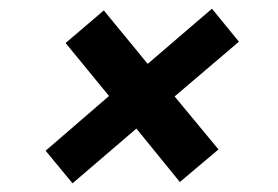

<svg xmlns="http://www.w3.org/2000/svg" viewBox="-20 -511 640 442"><path d="M147 -89 85 -164 231 -290 131 -412 219 -487 320 -364 468 -491 530 -415 382 -289 483 -167 394 -92 294 -215Z"/></svg>

Font: Rethink Sans
Style: Bold Italic
Weight: 700
Italic angle: -10°
Designer: The Rethink Sans project authors (Hans Thiessen). DM Sans designed by Colophon Foundry.
Foundry: Rethink Communications LLC
Version: Version 1.001